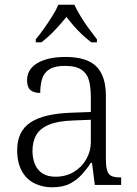

<svg xmlns="http://www.w3.org/2000/svg" viewBox="-20 -786 582 816"><path d="M201 10Q160 10 126 -7Q92 -24 72.5 -59.5Q53 -95 53 -148Q53 -228 109.5 -265.5Q166 -303 283 -307L366 -310V-372Q366 -411 359 -441Q352 -471 328 -488.5Q304 -506 256 -506Q213 -506 190 -491.5Q167 -477 159 -451Q151 -425 151 -391Q123 -391 109 -403.5Q95 -416 95 -446Q95 -475 113.5 -497Q132 -519 169 -531.5Q206 -544 258 -544Q349 -544 389.5 -503.5Q430 -463 430 -379V-112Q430 -80 435 -62.5Q440 -45 453 -38.5Q466 -32 491 -32H495V0H383L371 -94H366Q350 -69 328.5 -45Q307 -21 277 -5.5Q247 10 201 10ZM216 -35Q260 -35 294 -55.5Q328 -76 347 -110Q366 -144 366 -181V-277L292 -274Q226 -272 188 -256Q150 -240 134 -212Q118 -184 118 -145Q118 -113 128.5 -88Q139 -63 160.5 -49Q182 -35 216 -35ZM132 -619Q148 -638 166.5 -664Q185 -690 202 -717Q219 -744 228 -766H296Q306 -744 322.5 -717Q339 -690 358 -664Q377 -638 392 -619V-606H368Q346 -623 327.5 -640.5Q309 -658 293 -676.5Q277 -695 262 -714Q247 -695 230.5 -676.5Q214 -658 196 -640.5Q178 -623 156 -606H132Z"/></svg>

Font: Noto Serif Hebrew Light
Style: Regular
Weight: 300
Version: Version 2.003